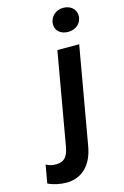

<svg xmlns="http://www.w3.org/2000/svg" viewBox="-241 -797 681 1054"><g transform="rotate(-15 99.5 -270.0)"><path d="M1 196C87 196 149 139 167 33L264 -520H140L48 6C37 65 14 84 -30 84C-52 84 -69 79 -85 70L-103 173C-73 188 -33 196 1 196ZM224 -601C267 -601 302 -629 302 -673C302 -708 274 -736 230 -736C188 -736 153 -705 153 -662C153 -626 182 -601 224 -601Z"/></g></svg>

Font: Fixel Display SemiBold
Style: Italic
Weight: 600
Italic angle: -10°
Designer: AlfaBravo + MacPaw
Foundry: Kyrylo Tkachov, Marchela Mozhyna, Serhii Makarenko, Maria Weinstein, Zakhar Kryvoshyya
Version: Version 1.210;Glyphs 3.2 (3217)